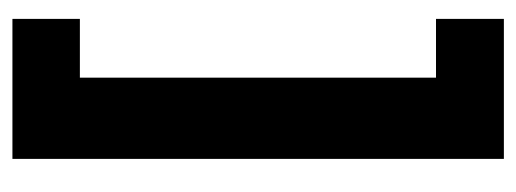

<svg xmlns="http://www.w3.org/2000/svg" viewBox="-284 -450 839 312"><g transform="rotate(-90 136.0 -294.5)"><path d="M33.3 104.3V-680.3H165.3V104.3ZM33.3 104.3V-6H260.8V104.3ZM33.3 -584.7V-694.3H260.8V-584.7Z"/></g></svg>

Font: Bricolage Grotesque 96pt ExtraBold SemiCondensed
Style: Regular
Weight: 800
Width: 4
Version: Version 1.001;gftools[0.9.33.dev8+g029e19f]